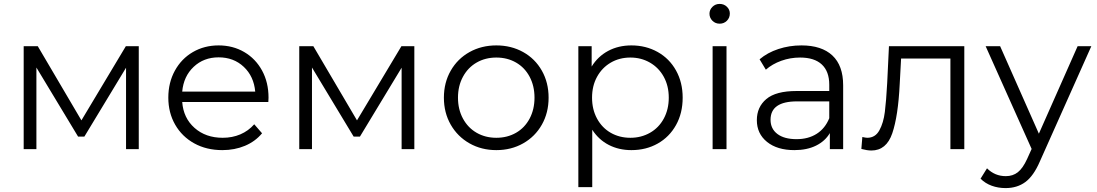

<svg xmlns="http://www.w3.org/2000/svg" viewBox="-20 -762 5606 981"><path d="M689 -526V0H624V-416L411 -64H379L166 -417V0H101V-526H173L396 -147L623 -526Z M1351 -241H911Q917 -159 974 -108.5Q1031 -58 1118 -58Q1167 -58 1208 -75.5Q1249 -93 1279 -127L1319 -81Q1284 -39 1231.5 -17Q1179 5 1116 5Q1035 5 972.5 -29.5Q910 -64 875 -125Q840 -186 840 -263Q840 -340 873.5 -401Q907 -462 965.5 -496Q1024 -530 1097 -530Q1170 -530 1228 -496Q1286 -462 1319 -401.5Q1352 -341 1352 -263ZM911 -294H1284Q1277 -372 1225.5 -420.5Q1174 -469 1097 -469Q1021 -469 969.5 -420.5Q918 -372 911 -294Z M2097 -526V0H2032V-416L1819 -64H1787L1574 -417V0H1509V-526H1581L1804 -147L2031 -526Z M2248 -263Q2248 -340 2283 -401Q2318 -462 2379 -496Q2440 -530 2516 -530Q2592 -530 2653 -496Q2714 -462 2748.5 -401Q2783 -340 2783 -263Q2783 -186 2748.5 -125Q2714 -64 2653 -29.5Q2592 5 2516 5Q2440 5 2379 -29.5Q2318 -64 2283 -125Q2248 -186 2248 -263ZM2711 -263Q2711 -323 2686 -370Q2661 -417 2616.5 -442.5Q2572 -468 2516 -468Q2460 -468 2415.5 -442.5Q2371 -417 2345.5 -370Q2320 -323 2320 -263Q2320 -203 2345.5 -156Q2371 -109 2415.5 -83.5Q2460 -58 2516 -58Q2572 -58 2616.5 -83.5Q2661 -109 2686 -156Q2711 -203 2711 -263Z M3468 -263Q3468 -184 3434 -123Q3400 -62 3340.5 -28.5Q3281 5 3206 5Q3142 5 3090.5 -21.5Q3039 -48 3006 -99V194H2935V-526H3003V-422Q3035 -474 3087.5 -502Q3140 -530 3206 -530Q3280 -530 3340 -496.5Q3400 -463 3434 -402Q3468 -341 3468 -263ZM3397 -263Q3397 -323 3371.5 -369.5Q3346 -416 3301 -442Q3256 -468 3201 -468Q3145 -468 3100.5 -442Q3056 -416 3030.5 -369.5Q3005 -323 3005 -263Q3005 -203 3030.5 -156Q3056 -109 3100.5 -83.5Q3145 -58 3201 -58Q3256 -58 3301 -83.5Q3346 -109 3371.5 -156Q3397 -203 3397 -263Z M3621 -526H3692V0H3621ZM3605 -692Q3605 -712 3620 -727Q3635 -742 3657 -742Q3679 -742 3694 -727.5Q3709 -713 3709 -693Q3709 -671 3694 -656Q3679 -641 3657 -641Q3635 -641 3620 -656Q3605 -671 3605 -692Z M4288 -326V0H4220V-82Q4196 -41 4149.5 -18Q4103 5 4039 5Q3951 5 3899 -37Q3847 -79 3847 -148Q3847 -215 3895.5 -256Q3944 -297 4050 -297H4217V-329Q4217 -397 4179 -432.5Q4141 -468 4068 -468Q4018 -468 3972 -451.5Q3926 -435 3893 -406L3861 -459Q3901 -493 3957 -511.5Q4013 -530 4075 -530Q4178 -530 4233 -478.5Q4288 -427 4288 -326ZM4217 -158V-244H4052Q3917 -244 3917 -150Q3917 -104 3952 -77.5Q3987 -51 4050 -51Q4110 -51 4153 -78.5Q4196 -106 4217 -158Z M4907 -526V0H4836V-463H4584L4577 -333Q4569 -169 4539 -81Q4509 7 4432 7Q4411 7 4381 -1L4386 -62Q4404 -58 4411 -58Q4452 -58 4473 -96Q4494 -134 4501 -190Q4508 -246 4513 -338L4522 -526Z M5556 -526 5293 63Q5261 137 5219 168Q5177 199 5118 199Q5080 199 5047 187Q5014 175 4990 151L5023 98Q5063 138 5119 138Q5155 138 5180.5 118Q5206 98 5228 50L5251 -1L5016 -526H5090L5288 -79L5486 -526Z"/></svg>

Font: Montserrat-Regular
Style: Regular
Weight: 400
Version: Version 7.200